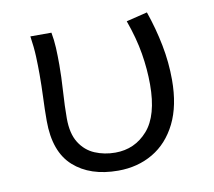

<svg xmlns="http://www.w3.org/2000/svg" viewBox="-67 -629 801 719"><g transform="rotate(-10 333.5 -269.5)"><path d="M327.1 13.2Q220.7 13.2 158 -43Q95.2 -99.1 95.2 -216.8Q95.2 -260.7 97.2 -305.2Q99.1 -349.6 99.1 -393.1Q99.1 -425.8 97.7 -461.4Q96.2 -497.1 89.8 -539.1H169.9Q175.3 -510.7 176.8 -480.2Q178.2 -449.7 178.2 -415Q178.2 -371.6 174.6 -315.2Q170.9 -258.8 170.9 -212.9Q170.9 -154.8 192.9 -120.1Q214.8 -85.4 250.7 -70.3Q286.6 -55.2 328.1 -55.2Q402.3 -55.2 451.2 -110.6Q500 -166 500 -284.2Q500 -341.8 490 -402.3Q480 -462.9 455.1 -532.2L535.2 -551.8Q558.1 -485.8 571 -419.7Q584 -353.5 584 -287.1Q584 -189 550.8 -122.1Q517.6 -55.2 459.5 -21Q401.4 13.2 327.1 13.2Z"/></g></svg>

Font: Shanggu Mono N
Style: Regular
Weight: 350
Designer: GuiWonder
Version: Version 1.021